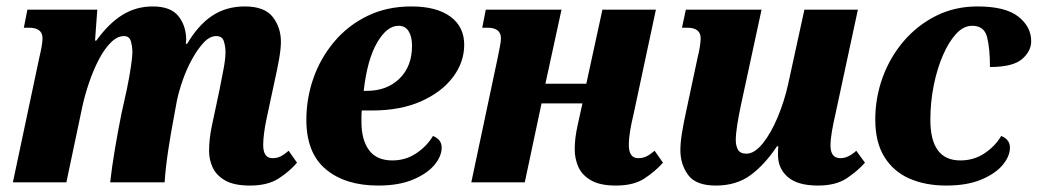

<svg xmlns="http://www.w3.org/2000/svg" viewBox="-20 -566 3221 596"><path d="M756 10Q707 10 679.5 -5.5Q652 -21 640.5 -45.5Q629 -70 629 -97Q629 -135 638 -177L662 -290Q667 -316 673.5 -349.5Q680 -383 680 -404Q680 -421 675 -437.5Q670 -454 651 -454Q631 -454 612 -433.5Q593 -413 576 -382Q559 -351 547 -316.5Q535 -282 529 -253L519 -198Q511 -157 502.5 -101.5Q494 -46 491 0H322Q327 -46 337 -105Q347 -164 357 -213L374 -290Q382 -329 386.5 -360Q391 -391 391 -404Q391 -420 386.5 -437Q382 -454 365 -454Q344 -454 324 -434Q304 -414 287 -381.5Q270 -349 257 -311Q244 -273 236 -237L186 0H20L102 -387Q107 -408 109.5 -423Q112 -438 112 -447Q112 -480 70 -480H54L65 -536H282L275 -440H279Q318 -494 360.5 -520Q403 -546 454 -546Q509 -546 533 -517Q557 -488 558 -444Q558 -441 557.5 -437Q557 -433 557 -430H561Q595 -488 638.5 -517Q682 -546 740 -546Q801 -546 826.5 -513.5Q852 -481 852 -436Q852 -415 846.5 -383.5Q841 -352 833 -317L808 -200Q802 -172 799.5 -151.5Q797 -131 797 -116Q797 -75 826 -75Q840 -75 851 -80.5Q862 -86 876 -98L902 -61Q879 -34 845 -12Q811 10 756 10Z M1154 10Q1052 10 991.5 -40.5Q931 -91 931 -194Q931 -261 953 -323.5Q975 -386 1017.5 -436.5Q1060 -487 1120.5 -516.5Q1181 -546 1257 -546Q1335 -546 1378 -514.5Q1421 -483 1421 -427Q1421 -373 1386 -326.5Q1351 -280 1287 -251.5Q1223 -223 1135 -223H1103Q1102 -214 1102 -204.5Q1102 -195 1102 -187Q1102 -132 1125.5 -100Q1149 -68 1198 -68Q1239 -68 1272 -90Q1305 -112 1324 -144Q1351 -133 1351 -108Q1351 -81 1328.5 -54Q1306 -27 1262 -8.5Q1218 10 1154 10ZM1109 -284H1119Q1181 -284 1220 -322Q1259 -360 1259 -424Q1259 -452 1248.5 -469Q1238 -486 1217 -486Q1181 -486 1150.5 -433.5Q1120 -381 1109 -284Z M1892 10Q1843 10 1815 -6Q1787 -22 1775.5 -47.5Q1764 -73 1764 -103Q1764 -137 1773 -177L1788 -245H1661L1609 0H1443L1525 -387Q1529 -407 1532 -422.5Q1535 -438 1535 -447Q1535 -480 1493 -480H1477L1488 -536H1723L1673 -306H1800L1850 -536H2016L1947 -213Q1940 -184 1936 -160Q1932 -136 1932 -116Q1932 -75 1961 -75Q1975 -75 1986.5 -80.5Q1998 -86 2012 -98L2038 -61Q2014 -34 1980.5 -12Q1947 10 1892 10Z M2202 10Q2140 10 2116 -23Q2092 -56 2092 -100Q2092 -123 2097 -153.5Q2102 -184 2109 -216L2145 -385Q2150 -405 2152.5 -421Q2155 -437 2155 -447Q2155 -480 2113 -480H2097L2109 -536H2344L2280 -240Q2273 -207 2268.5 -178.5Q2264 -150 2264 -131Q2264 -113 2271 -101Q2278 -89 2297 -89Q2322 -89 2347.5 -120.5Q2373 -152 2394 -202Q2415 -252 2427 -307L2477 -536H2643L2574 -215Q2567 -185 2562.5 -159Q2558 -133 2558 -114Q2558 -75 2589 -75Q2613 -75 2638 -98L2665 -61Q2641 -34 2607.5 -12Q2574 10 2519 10Q2456 10 2425.5 -16.5Q2395 -43 2395 -85Q2395 -100 2396 -112H2392Q2354 -55 2310 -22.5Q2266 10 2202 10Z M2917 10Q2853 10 2803.5 -11.5Q2754 -33 2725.5 -78.5Q2697 -124 2697 -195Q2697 -263 2720 -326Q2743 -389 2785.5 -438.5Q2828 -488 2886 -517Q2944 -546 3014 -546Q3101 -546 3141 -514.5Q3181 -483 3181 -438Q3181 -407 3152.5 -382.5Q3124 -358 3053 -358Q3053 -416 3044 -451Q3035 -486 2998 -486Q2971 -486 2948 -461Q2925 -436 2907 -394.5Q2889 -353 2878.5 -301Q2868 -249 2868 -194Q2868 -68 2961 -68Q3003 -68 3036 -90Q3069 -112 3088 -144Q3115 -133 3115 -108Q3115 -81 3092.5 -54Q3070 -27 3026 -8.5Q2982 10 2917 10Z"/></svg>

Font: Noto Serif SemiCondensed ExtraBold
Style: Italic
Weight: 800
Width: 4
Italic angle: -12°
Designer: Monotype Design Team
Foundry: Monotype Imaging Inc.
Version: Version 2.014; ttfautohint (v1.8.4.7-5d5b)